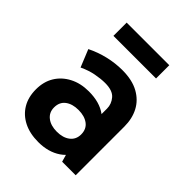

<svg xmlns="http://www.w3.org/2000/svg" viewBox="-197 -773 892 892"><g transform="rotate(45 249.0 -327.5)"><path d="M211 14Q155 14 114.5 -6.5Q74 -27 52 -64Q30 -101 30 -152Q30 -202 52.5 -239Q75 -276 116 -297.5Q157 -319 211 -319Q282 -319 325.5 -287Q369 -255 385 -197L327 -201V-322Q327 -352 306.5 -376Q286 -400 237 -400Q209 -400 175 -393.5Q141 -387 105 -370L70 -456Q112 -477 158.5 -488Q205 -499 251 -499Q316 -499 358.5 -475.5Q401 -452 422 -412Q443 -372 443 -320V0H354L328 -91L385 -108Q368 -48 322.5 -17Q277 14 211 14ZM238 -81Q278 -81 302.5 -100Q327 -119 327 -152Q327 -187 302.5 -205.5Q278 -224 238 -224Q198 -224 173.5 -205.5Q149 -187 149 -152Q149 -119 173.5 -100Q198 -81 238 -81ZM389 -582H109V-669H389Z"/></g></svg>

Font: Gabarito Medium
Style: Regular
Weight: 500
Designer: Leandro Assis / Alvaro Franca / Felipe Casaprima
Foundry: Naipe Foundry
Version: Version 1.000